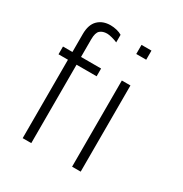

<svg xmlns="http://www.w3.org/2000/svg" viewBox="-169 -857 939 986"><g transform="rotate(30 300.5 -364.0)"><path d="M273 -711V-666Q260 -672 241 -677Q222 -682 211 -682Q185 -682 169.5 -668.5Q154 -655 154 -615V-511H273V-465H154V0H103V-465H47V-511H103V-617Q103 -673 131 -700.5Q159 -728 205 -728Q223 -728 241.5 -723.5Q260 -719 273 -711ZM451 -666H392V-720H451ZM447 0H396V-511H447Z"/></g></svg>

Font: Chivo Thin
Style: Regular
Weight: 100
Designer: Hector Gatti
Foundry: Omnibus-Type
Version: Version 1.007